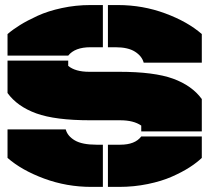

<svg xmlns="http://www.w3.org/2000/svg" viewBox="-20 -730 829 760"><path d="M250 -509.8H9.8V-595.2Q31.7 -613.8 59.6 -631.1Q87.4 -648.4 128.9 -667.5Q170.4 -686.5 225.1 -698.2Q279.8 -710 337.9 -710H387.2V-543H337.9Q276.4 -543 250 -509.8ZM9.8 -105V-217.8H240.2Q247.1 -191.4 276.1 -174.3Q305.2 -157.2 361.8 -157.2H387.2V9.8H341.8Q243.7 9.8 154.5 -23.2Q65.4 -56.2 9.8 -105ZM9.8 -361.8V-490.2H250V-469.2Q278.3 -445.8 333 -445.8H451.2Q590.3 -445.8 665.3 -418.5Q740.2 -391.1 778.8 -337.9V-210H539.1V-232.9Q508.8 -253.9 456.1 -253.9H337.9Q198.7 -253.9 123.5 -281.2Q48.3 -308.6 9.8 -361.8ZM407.2 9.8V-157.2H456.1Q514.6 -157.2 539.1 -189.9H778.8V-105Q758.8 -85.9 730 -67.4Q701.2 -48.8 660.4 -30.8Q619.6 -12.7 564.9 -1.5Q510.3 9.8 451.2 9.8ZM407.2 -543V-710H446.8Q544.9 -710 634 -677Q723.1 -644 778.8 -595.2V-481.9H548.8Q542 -507.8 514.4 -525.4Q486.8 -543 437 -543Z"/></svg>

Font: Nastup Basic
Style: Regular
Weight: 400
Designer: Maksym Kobuzan
Foundry: Zakznak
Version: Version 1.020;FEAKit 1.0